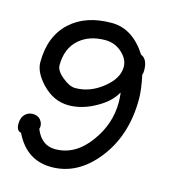

<svg xmlns="http://www.w3.org/2000/svg" viewBox="-109 -809 800 906"><g transform="rotate(15 291.0 -356.5)"><path d="M325.6 -722.1Q427.7 -722.1 497.4 -613.3Q530.8 -600 530.8 -544.1Q530.8 -530.8 527.2 -523.6Q542.1 -453.8 542.1 -407.7Q542.1 -228.7 444.6 -107.2Q351.8 8.7 225.1 8.7Q103.1 8.7 45.6 -110.3Q22.6 -114.4 22.6 -148.7Q22.6 -180.5 41.5 -197.4Q56.4 -210.8 75.9 -210.8Q105.6 -210.8 118.5 -189.7Q130.8 -171.3 124.1 -150.3Q153.8 -77.4 220.5 -77.4Q319.5 -77.4 389.2 -174.4Q453.8 -263.1 453.8 -367.7Q453.8 -392.8 450.8 -413.8H448.7Q423.6 -366.7 360 -331.3Q293.8 -293.8 228.2 -293.8Q154.4 -293.8 97.4 -353.8Q47.2 -407.2 47.2 -455.9Q47.2 -584.1 125.6 -654.9Q199.5 -722.1 324.6 -722.1ZM316.4 -635.9Q239.5 -635.9 190.8 -593.8Q138.5 -548.2 138.5 -465.6Q138.5 -438.5 174.9 -409.2Q209.7 -380.5 237.9 -380.5Q309.2 -380.5 371.3 -430.3Q433.3 -479.5 433.3 -535.9Q433.3 -571.8 401.5 -602.1Q366.2 -635.9 317.4 -635.9Z"/></g></svg>

Font: Myanmar Handwriting
Style: Regular
Weight: 400
Designer: Khon Soe Zaw Thu
Foundry: PaOh Unicode khonsoezawthu@gmail.com and @hotmail.com
Version: Version 1.30 November 9, 2016